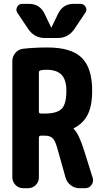

<svg xmlns="http://www.w3.org/2000/svg" viewBox="-20 -990 540 1010"><path d="M367.2 -969.7H403.3Q420.9 -969.7 430.2 -954.1Q439.5 -938.5 428.7 -922.9L371.1 -836.9Q338.9 -790 283.2 -790H216.8Q161.1 -790 128.9 -836.9L71.3 -922.9Q61.5 -937.5 70.3 -953.6Q79.1 -969.7 96.7 -969.7H132.8Q188.5 -969.7 213.9 -918.9L249 -845.7Q249 -844.7 250 -844.7Q251 -844.7 251 -845.7L286.1 -918.9Q311.5 -969.7 367.2 -969.7ZM214.8 -392.6Q279.3 -392.6 304.2 -417.5Q329.1 -442.4 329.1 -512.7Q329.1 -570.3 303.7 -596.7Q278.3 -623 224.6 -623Q208 -623 194.3 -620.1Q185.5 -618.2 184.6 -610.4V-402.3Q184.6 -393.6 194.3 -392.6ZM423.8 -194.3 467.8 -53.7Q473.6 -34.2 461.4 -17.1Q449.2 0 427.7 0H397.5Q372.1 0 352.1 -15.6Q332 -31.2 325.2 -54.7L283.2 -204.1Q271.5 -248 257.8 -262.2Q244.1 -276.4 214.8 -276.4H194.3Q185.5 -276.4 184.6 -266.6V-56.6Q184.6 -33.2 168 -16.6Q151.4 0 127.9 0H101.6Q78.1 0 61.5 -17.1Q44.9 -34.2 44.9 -56.6V-668Q44.9 -693.4 61 -711.9Q77.1 -730.5 100.6 -733.4Q159.2 -740.2 230.5 -740.2Q354.5 -740.2 409.7 -686.5Q464.8 -632.8 464.8 -512.7Q464.8 -432.6 440.9 -386.2Q417 -339.8 368.2 -315.4Q367.2 -315.4 367.2 -313.5Q367.2 -312.5 368.2 -310.5Q393.6 -290 423.8 -194.3Z"/></svg>

Font: Rounded Mgen+ 1m bold
Style: Bold
Weight: 700
Designer: [Source Han Sans]
Ryoko NISHIZUKA  (kana & ideographs); Paul D. Hunt (Latin, Greek & Cyrillic); Wenlong ZHANG  (bopomofo
Version: Version 1.059.20150602